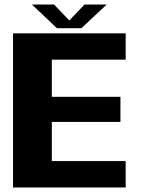

<svg xmlns="http://www.w3.org/2000/svg" viewBox="-20 -821 617 841"><path d="M37 0H530.5V-115.5H207V-287H507.5V-397H207V-559.5H530.5V-675H37ZM229.5 -697.5H336.5L447 -801H350L283.5 -731.5L217 -801H120Z"/></svg>

Font: Anybody Thin
Style: Bold
Weight: 700
Version: Version 1.113;gftools[0.9.25]